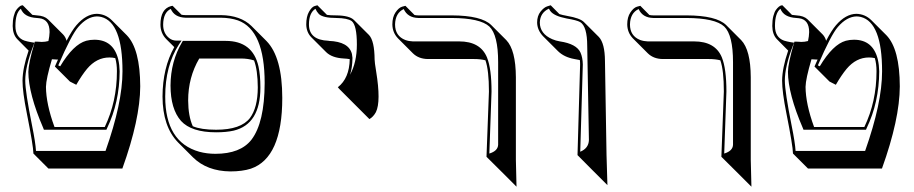

<svg xmlns="http://www.w3.org/2000/svg" viewBox="-20 -579 3446 724"><path d="M414.6 -359.9Q403.8 -362.3 392.6 -362.3Q344.2 -362.3 308.1 -319.3Q289.1 -296.4 267.6 -259.3L243.7 -271.5L187 -328.1Q196.3 -349.1 198.7 -354.5Q195.8 -354.5 193.4 -354.5Q190.4 -354.5 184.6 -355Q178.2 -355.5 175.8 -355.5Q153.8 -281.7 153.3 -251.5Q153.8 -186.5 185.5 -100.1H375Q420.9 -195.8 420.9 -310.1Q420.9 -338.4 414.6 -359.9ZM231 -425.3Q251.5 -464.8 268.1 -483.9Q304.7 -526.4 345.2 -526.9Q377.9 -525.9 401.4 -502.9L458 -446.3Q508.3 -394.5 508.8 -253.4Q508.3 -129.4 441.4 56.6H162.6L106 0Q105.5 -29.3 81.1 -151.9Q64.9 -232.4 64.9 -274.9Q65.4 -322.8 87.9 -388.2L44.9 -431.6Q28.3 -449.2 27.8 -481Q27.8 -502.9 32 -518.6Q36.1 -534.2 41.5 -541.5Q46.9 -548.8 52.5 -553.5Q58.1 -558.1 62 -558.6L65.9 -559.1L102.1 -522.9Q110.4 -521.5 119.1 -521Q147 -519.5 161.1 -505.9L217.8 -449.2Q227.1 -439.5 231 -425.3ZM97.7 -419.9 109.9 -418 105.5 -406.2Q75.2 -327.6 75.2 -274.9Q75.2 -233.4 101.1 -104.5Q113.8 -42 115.7 -9.8H377.9Q441.9 -190.9 441.9 -310.1Q441.9 -494.6 361.8 -515.1Q353 -517.1 345.2 -517.1Q308.6 -516.1 275.4 -477.5Q249.5 -448.2 199.7 -332.5L207 -329.1Q256.3 -411.6 305.2 -425.3Q319.8 -429.2 335.9 -429.2Q407.2 -429.2 425.8 -355.5Q430.7 -334 431.2 -310.1Q430.7 -192.9 383.8 -95.7L381.3 -89.8H145.5L143.1 -96.2Q87.4 -225.1 86.9 -308.1Q87.4 -340.3 109.4 -415L111.3 -421.9H119.1Q123 -421.9 129.9 -421.4Q135.3 -420.9 137.2 -420.9Q150.4 -420.9 162.6 -424.3Q166.5 -441.9 167 -458Q167 -505.9 127.9 -510.3Q123 -510.7 118.7 -511.2Q71.3 -513.7 58.6 -545.9Q38.1 -530.3 38.1 -481Q38.1 -438 72.3 -425.8Q83 -422.4 97.7 -419.9Z M887.7 -358.4H731.4Q689.5 -287.1 689.5 -200.2Q689.9 -140.6 707 -103Q738.3 -89.8 794.9 -89.8Q888.2 -89.8 922.4 -133.8Q951.7 -172.9 952.1 -249Q951.7 -314.9 938 -351.1Q916 -358.4 887.7 -358.4ZM848.6 67.4Q760.7 66.4 708 14.6L651.4 -42Q593.3 -101.6 592.8 -214.8Q593.3 -323.2 637.2 -401.4L606.9 -431.6Q585.4 -453.6 585 -485.8Q585 -545.9 625.5 -556.2Q625.5 -556.2 630.9 -557.1L664.6 -523.4Q671.9 -522 679.2 -522H813Q887.2 -521 928.2 -481L984.9 -424.3Q1044.4 -363.3 1044.4 -209.5Q1044.4 16.6 925.8 57.1Q893.6 67.4 848.6 67.4ZM792 1Q886.7 1 928.2 -52.2Q977.5 -116.7 978 -266.1Q978 -465.3 877.4 -502Q849.6 -511.7 813 -512.2H679.2Q637.7 -513.7 624 -545.4Q595.7 -532.2 595.2 -485.8Q595.2 -453.1 618.2 -435.1Q629.9 -425.8 646 -425.8H664.6L654.3 -410.6Q603 -330.6 603 -214.8Q603 -43 731.4 -6.8Q760.3 1 792 1ZM831.1 -424.8Q932.6 -424.8 954.6 -329.1Q961.9 -295.9 961.9 -249Q961.9 -110.8 861.3 -86.4Q833.5 -80.1 794.9 -80.1Q701.7 -80.1 662.6 -123Q623 -168 623 -256.8Q623.5 -347.2 666.5 -419.9L669.4 -424.8Z M1259.8 -243.2 1253.9 -250Q1297.4 -283.7 1298.8 -356Q1288.1 -357.9 1276.4 -358.4Q1231.9 -360.8 1210 -382.3L1153.3 -439Q1135.3 -458 1134.8 -486.8Q1134.8 -516.6 1145.3 -534.9Q1155.8 -553.2 1166.5 -556.2L1176.8 -559.1L1212.9 -522.9Q1225.1 -521 1248 -521Q1297.9 -520.5 1314.9 -503.4L1371.6 -446.8Q1392.1 -424.8 1392.6 -354.5Q1392.6 -344.7 1398.4 -309.6Q1417 -195.8 1397.5 -156.2Q1387.7 -138.2 1373 -129.9L1316.4 -186.5ZM1299.8 -296.9Q1325.7 -343.8 1325.7 -411.1Q1325.7 -483.9 1306.2 -499.5Q1290.5 -510.7 1248 -511.2Q1198.7 -511.2 1182.6 -525.9Q1174.3 -534.7 1169.4 -545.9Q1145 -530.3 1145 -486.8Q1145 -428.2 1218.3 -425.3Q1219.7 -425.3 1220.2 -424.8Q1295.4 -421.9 1307.1 -375.5Q1308.6 -368.2 1309.1 -360.8Q1308.6 -323.2 1299.8 -296.9Z M1814.5 12.2 1823.7 -233.9Q1823.7 -313.5 1810.5 -351.6Q1792 -356.4 1768.1 -356.4H1593.3Q1558.6 -356.9 1537.1 -377.9L1480.5 -434.6Q1460 -456.1 1459.5 -486.8Q1459.5 -514.6 1471.4 -532.2Q1483.4 -549.8 1496.1 -553.7L1508.8 -557.1L1543 -522.5Q1550.3 -521 1557.6 -521H1683.6Q1795.9 -520.5 1832.5 -484.4L1889.2 -427.7Q1924.8 -390.6 1925.3 -287.6V23.4Q1925.3 23.4 1927.7 125L1871.1 68.4ZM1825.2 0Q1857.4 -9.8 1858.4 -33.2V-344.2Q1858.4 -447.3 1825.2 -479Q1790.5 -510.7 1683.6 -511.2H1557.6Q1517.1 -512.2 1502.4 -544.9Q1470.7 -529.8 1469.7 -486.8Q1469.7 -443.4 1508.3 -428.2Q1522 -423.3 1536.6 -422.9H1711.4Q1791.5 -422.9 1816.4 -362.3Q1833.5 -319.8 1833.5 -233.9Z M2157.7 5.9 2167.5 -335.9Q2167.5 -345.2 2166.5 -352.5Q2157.2 -354.5 2146 -356.4Q2107.4 -363.3 2084 -386.2L2027.3 -442.9Q2005.9 -465.8 2005.4 -494.1Q2005.4 -519 2018.3 -535.2Q2031.2 -551.3 2043.9 -555.2L2056.6 -559.1L2089.4 -525.9Q2099.6 -522.5 2118.7 -519Q2167 -510.7 2181.6 -496.1L2238.3 -439.5Q2260.7 -415.5 2261.2 -349.6L2267.1 5.4L2270.5 119.1L2213.9 62.5ZM2168 -6.8Q2199.7 -20 2200.7 -50.8L2194.3 -405.8Q2194.3 -479 2168 -495.6Q2155.3 -502.9 2116.7 -509.3Q2068.4 -518.6 2054.7 -538.1Q2051.8 -542.5 2049.8 -546.4Q2016.6 -530.8 2015.6 -494.1Q2015.6 -451.7 2062.5 -431.2Q2076.2 -425.3 2091.3 -422.9Q2153.8 -413.6 2168.9 -380.9Q2177.2 -362.3 2177.7 -335.9Z M2700.2 12.2 2709.5 -233.9Q2709.5 -313.5 2696.3 -351.6Q2677.7 -356.4 2653.8 -356.4H2479Q2444.3 -356.9 2422.9 -377.9L2366.2 -434.6Q2345.7 -456.1 2345.2 -486.8Q2345.2 -514.6 2357.2 -532.2Q2369.1 -549.8 2381.8 -553.7L2394.5 -557.1L2428.7 -522.5Q2436 -521 2443.4 -521H2569.3Q2681.6 -520.5 2718.3 -484.4L2774.9 -427.7Q2810.5 -390.6 2811 -287.6V23.4Q2811 23.4 2813.5 125L2756.8 68.4ZM2710.9 0Q2743.2 -9.8 2744.1 -33.2V-344.2Q2744.1 -447.3 2710.9 -479Q2676.3 -510.7 2569.3 -511.2H2443.4Q2402.8 -512.2 2388.2 -544.9Q2356.4 -529.8 2355.5 -486.8Q2355.5 -443.4 2394 -428.2Q2407.7 -423.3 2422.4 -422.9H2597.2Q2677.2 -422.9 2702.1 -362.3Q2719.2 -319.8 2719.2 -233.9Z M3278.8 -359.9Q3268.1 -362.3 3256.8 -362.3Q3208.5 -362.3 3172.4 -319.3Q3153.3 -296.4 3131.8 -259.3L3107.9 -271.5L3051.3 -328.1Q3060.5 -349.1 3063 -354.5Q3060.1 -354.5 3057.6 -354.5Q3054.7 -354.5 3048.8 -355Q3042.5 -355.5 3040 -355.5Q3018.1 -281.7 3017.6 -251.5Q3018.1 -186.5 3049.8 -100.1H3239.3Q3285.2 -195.8 3285.2 -310.1Q3285.2 -338.4 3278.8 -359.9ZM3095.2 -425.3Q3115.7 -464.8 3132.3 -483.9Q3168.9 -526.4 3209.5 -526.9Q3242.2 -525.9 3265.6 -502.9L3322.3 -446.3Q3372.6 -394.5 3373 -253.4Q3372.6 -129.4 3305.7 56.6H3026.9L2970.2 0Q2969.7 -29.3 2945.3 -151.9Q2929.2 -232.4 2929.2 -274.9Q2929.7 -322.8 2952.1 -388.2L2909.2 -431.6Q2892.6 -449.2 2892.1 -481Q2892.1 -502.9 2896.2 -518.6Q2900.4 -534.2 2905.8 -541.5Q2911.1 -548.8 2916.7 -553.5Q2922.4 -558.1 2926.3 -558.6L2930.2 -559.1L2966.3 -522.9Q2974.6 -521.5 2983.4 -521Q3011.2 -519.5 3025.4 -505.9L3082 -449.2Q3091.3 -439.5 3095.2 -425.3ZM2961.9 -419.9 2974.1 -418 2969.7 -406.2Q2939.5 -327.6 2939.5 -274.9Q2939.5 -233.4 2965.3 -104.5Q2978 -42 2980 -9.8H3242.2Q3306.2 -190.9 3306.2 -310.1Q3306.2 -494.6 3226.1 -515.1Q3217.3 -517.1 3209.5 -517.1Q3172.9 -516.1 3139.6 -477.5Q3113.8 -448.2 3064 -332.5L3071.3 -329.1Q3120.6 -411.6 3169.4 -425.3Q3184.1 -429.2 3200.2 -429.2Q3271.5 -429.2 3290 -355.5Q3294.9 -334 3295.4 -310.1Q3294.9 -192.9 3248 -95.7L3245.6 -89.8H3009.8L3007.3 -96.2Q2951.7 -225.1 2951.2 -308.1Q2951.7 -340.3 2973.6 -415L2975.6 -421.9H2983.4Q2987.3 -421.9 2994.1 -421.4Q2999.5 -420.9 3001.5 -420.9Q3014.6 -420.9 3026.9 -424.3Q3030.8 -441.9 3031.2 -458Q3031.2 -505.9 2992.2 -510.3Q2987.3 -510.7 2982.9 -511.2Q2935.5 -513.7 2922.9 -545.9Q2902.3 -530.3 2902.3 -481Q2902.3 -438 2936.5 -425.8Q2947.3 -422.4 2961.9 -419.9Z"/></svg>

Font: Linux Biolinum Shadow O
Style: Bold
Weight: 700
Designer: Philipp H. Poll
Foundry: Philipp H. Poll
Version: Version 0.9.2